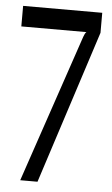

<svg xmlns="http://www.w3.org/2000/svg" viewBox="-50 -711 434 746"><g transform="rotate(5 166.5 -338.0)"><path d="M57.6 0 252.9 -576.2Q257.8 -590.8 263.7 -595.7H9.8V-675.8H318.4V-597.7L125 0Z"/></g></svg>

Font: Vancouver Drive
Style: Regular
Weight: 400
Designer: Valery Zaveryaev
Foundry: Cyreal (www.cyreal.org)
Version: Version 1.06